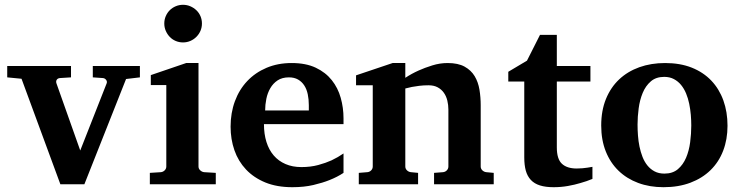

<svg xmlns="http://www.w3.org/2000/svg" viewBox="-20 -760 3052 792"><path d="M500 -434.1 328.1 0H229L68.8 -435.1L9.8 -440.9V-487.8H272.9V-440.9L227.1 -438Q217.8 -437 213.9 -430.7Q210 -424.3 212.9 -416L311 -139.2L419.9 -416Q422.9 -423.3 418 -430.2Q413.1 -437 404.8 -438L362.8 -440.9V-487.8H557.1V-440.9Z M598.1 0V-46.9L644 -49.8Q652.8 -50.8 659.4 -57.4Q666 -64 666 -73.2V-409.2H602.1V-450.2L748 -500H798.8V-73.2Q798.8 -64 805.9 -57.4Q813 -50.8 821.8 -49.8L870.1 -46.9V0ZM813 -663.1Q813 -647 806.9 -632.8Q800.8 -618.7 790 -607.9Q779.3 -597.2 765.1 -591.1Q751 -585 734.9 -585Q718.8 -585 704.6 -591.1Q690.4 -597.2 680.2 -607.9Q669.9 -618.7 663.8 -632.8Q657.7 -647 657.7 -663.1Q657.7 -679.2 663.8 -693.4Q669.9 -707.5 680.2 -717.8Q690.4 -728 704.6 -734.1Q718.8 -740.2 734.9 -740.2Q751 -740.2 765.1 -734.1Q779.3 -728 790 -717.8Q800.8 -707.5 806.9 -693.4Q813 -679.2 813 -663.1Z M1253.9 -326.2Q1253.9 -350.1 1249.5 -371.1Q1245.1 -392.1 1235.1 -407.5Q1225.1 -422.9 1209.5 -431.9Q1193.8 -440.9 1171.9 -440.9Q1144 -440.9 1125.2 -428.5Q1106.4 -416 1095 -396.2Q1083.5 -376.5 1078.6 -352.1Q1073.7 -327.6 1073.7 -304.2H1253.9ZM1397 -46.9Q1371.1 -29.8 1338.9 -17.1Q1311 -5.9 1272.5 3.2Q1233.9 12.2 1186 12.2Q1122.1 12.2 1074.5 -7.3Q1026.9 -26.9 994.9 -60.8Q962.9 -94.7 947 -140.1Q931.2 -185.5 931.2 -237.8Q931.2 -294.4 949 -342.5Q966.8 -390.6 999.8 -425.5Q1032.7 -460.4 1079.3 -480.2Q1126 -500 1183.1 -500Q1241.7 -500 1282.5 -480.7Q1323.2 -461.4 1348.6 -429.4Q1374 -397.5 1385.5 -356.4Q1397 -315.4 1397 -272V-248H1068.8Q1068.8 -207 1079.1 -174.3Q1089.4 -141.6 1109.1 -118.7Q1128.9 -95.7 1157.7 -83.3Q1186.5 -70.8 1223.1 -70.8Q1261.2 -70.8 1292.7 -79.3Q1324.2 -87.9 1347.7 -98.6Q1374.5 -111.3 1397 -127Z M1770.5 0V-46.9L1807.6 -49.8Q1816.9 -50.8 1823.2 -57.4Q1829.6 -64 1829.6 -73.2V-308.1Q1829.6 -327.1 1825.2 -345.2Q1820.8 -363.3 1811 -377.2Q1801.3 -391.1 1785.6 -399.7Q1770 -408.2 1747.6 -408.2Q1727.1 -408.2 1709.5 -406Q1691.9 -403.8 1679.2 -401.4Q1664.1 -398.4 1651.9 -395V-73.2Q1651.9 -64 1658.7 -57.4Q1665.5 -50.8 1674.8 -49.8L1704.6 -46.9V0H1460V-46.9L1495.6 -49.8Q1504.9 -50.8 1511.2 -57.4Q1517.6 -64 1517.6 -73.2V-408.2H1448.7V-449.2L1599.6 -500H1651.9V-439Q1677.7 -456.1 1707 -469.2Q1731.9 -480.5 1763.2 -490.2Q1794.4 -500 1826.7 -500Q1869.6 -500 1896.5 -485.1Q1923.3 -470.2 1938 -445.8Q1952.6 -421.4 1957.8 -390.1Q1962.9 -358.9 1962.9 -326.2V-73.2Q1962.9 -64 1969.7 -57.4Q1976.6 -50.8 1985.8 -49.8L2016.6 -46.9V0Z M2423.8 -22Q2400.4 -12.2 2374 -4.9Q2351.6 2 2323 7.1Q2294.4 12.2 2263.7 12.2Q2230.5 12.2 2207.3 4.9Q2184.1 -2.4 2169.7 -17.8Q2155.3 -33.2 2148.9 -56.2Q2142.6 -79.1 2142.6 -110.8V-423.8H2076.7V-463.9L2153.8 -509.8L2207.5 -616.2H2276.9V-487.8H2415.5V-423.8H2276.9V-151.9Q2276.9 -104 2297.9 -84.5Q2318.8 -64.9 2358.9 -64.9Q2370.6 -64.9 2382.3 -65.9Q2394 -66.9 2403.3 -68.4Q2414.1 -69.8 2423.8 -71.8Z M2831.5 -242.2Q2831.5 -263.2 2829.6 -286.4Q2827.6 -309.6 2823 -332Q2818.4 -354.5 2810.1 -374.5Q2801.8 -394.5 2789.3 -409.7Q2776.9 -424.8 2759.8 -433.8Q2742.7 -442.9 2719.7 -442.9Q2686 -442.9 2664.6 -424.3Q2643.1 -405.8 2631.1 -376.7Q2619.1 -347.7 2614.5 -313Q2609.9 -278.3 2609.9 -246.1Q2609.9 -224.6 2611.6 -201.2Q2613.3 -177.7 2617.9 -155.3Q2622.6 -132.8 2630.4 -112.8Q2638.2 -92.8 2650.6 -77.4Q2663.1 -62 2680.2 -53Q2697.3 -43.9 2720.7 -43.9Q2754.9 -43.9 2776.4 -62.3Q2797.9 -80.6 2810.1 -109.4Q2822.3 -138.2 2826.9 -173.3Q2831.5 -208.5 2831.5 -242.2ZM2981 -241.2Q2981 -185.1 2963.1 -138.4Q2945.3 -91.8 2911.1 -58.3Q2877 -24.9 2827.9 -6.3Q2778.8 12.2 2716.8 12.2Q2659.7 12.2 2612.5 -5.4Q2565.4 -22.9 2531.5 -55.7Q2497.6 -88.4 2478.8 -135.5Q2460 -182.6 2460 -242.2Q2460 -303.7 2479.5 -351.6Q2499 -399.4 2533.9 -432.4Q2568.8 -465.3 2617.2 -482.7Q2665.5 -500 2723.6 -500Q2785.6 -500 2833.5 -481Q2881.3 -461.9 2914.1 -427.5Q2946.8 -393.1 2963.9 -345.7Q2981 -298.3 2981 -241.2Z"/></svg>

Font: Charis SIL Afr
Style: Bold
Weight: 700
Foundry: SIL International
Version: Version 5.000